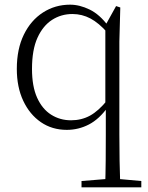

<svg xmlns="http://www.w3.org/2000/svg" viewBox="-20 -542 634 822"><path d="M329 260V233L452 223H474L585 233V260ZM266 14Q203 14 155 -19Q107 -52 79.5 -110.5Q52 -169 52 -247Q52 -332 82 -393.5Q112 -455 164 -488.5Q216 -522 280 -522Q321 -522 364 -501Q407 -480 444 -430H452L441 -401Q403 -444 367 -463Q331 -482 290 -482Q242 -482 203 -457Q164 -432 140.5 -380.5Q117 -329 117 -247Q117 -172 139 -123.5Q161 -75 199 -51Q237 -27 284 -27Q329 -27 365.5 -47Q402 -67 440 -114L450 -84H442Q405 -32 360.5 -9Q316 14 266 14ZM430 260Q432 204 432.5 147Q433 90 433 33V-82L431 -90V-431V-433L477 -516L495 -510L491 -364V33Q491 90 492 147Q493 204 495 260Z"/></svg>

Font: Noto Serif KR ExtraLight
Style: Regular
Weight: 200
Designer: Ryoko NISHIZUKA 西塚涼子 (kana & ideographs); Frank Grießhammer (Latin, Greek & Cyrillic); Wenlong ZHANG 张文龙 (bopomofo); San
Foundry: Adobe
Version: Version 2.002-H1;hotconv 1.1.0;makeotfexe 2.6.0